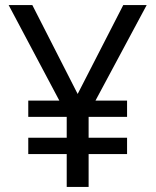

<svg xmlns="http://www.w3.org/2000/svg" viewBox="-20 -734 612 754"><path d="M285 -365 464 -714H556L355 -339H479V-275H328V-193H479V-129H328V0H242V-129H91V-193H242V-275H91V-339H213L14 -714H107Z"/></svg>

Font: Noto Sans Khudawadi
Style: Regular
Weight: 400
Designer: Monotype Design Team
Foundry: Monotype Imaging Inc.
Version: Version 2.003; ttfautohint (v1.8.4.7-5d5b)